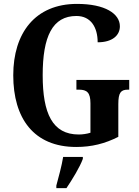

<svg xmlns="http://www.w3.org/2000/svg" viewBox="-20 -744 714 985"><path d="M371 10C450 10 518 -7 587 -42V-210C587 -269 600 -284 636 -284H643V-334H372V-284H385C426 -284 444 -269 444 -214V-63C425 -57 403 -54 384 -54C249 -54 199 -162 199 -358C199 -557 249 -662 372 -662C446 -662 481 -604 481 -527C557 -527 595 -563 595 -609C595 -674 519 -724 375 -724C160 -724 48 -574 48 -358C48 -137 153 10 371 10ZM269 208V221H321C350 178 390 113 405 71V61H304C297 106 280 167 269 208Z"/></svg>

Font: Noto Serif Myanmar Condensed
Style: Bold
Weight: 700
Width: 3
Designer: Ben Mitchell and the Monotype Design Team
Foundry: Monotype Imaging Inc.
Version: Version 2.106